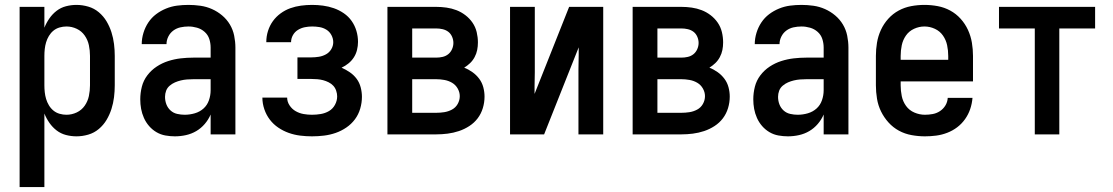

<svg xmlns="http://www.w3.org/2000/svg" viewBox="-20 -548 4540 783"><path d="M60 215V-520H161V-435Q169 -455 181.5 -473Q194 -491 211 -504Q228 -517 249 -522.5Q270 -528 292 -528Q316 -528 340 -521Q364 -514 383 -498Q402 -482 414.5 -461Q427 -440 434.5 -416.5Q442 -393 445 -368.5Q448 -344 448 -320V-200Q448 -176 445 -151.5Q442 -127 434.5 -103.5Q427 -80 414.5 -59Q402 -38 383 -22Q364 -6 340 1Q316 8 292 8Q270 8 249 2.5Q228 -3 211 -16Q194 -29 181.5 -47Q169 -65 161 -85V215ZM251 -80Q273 -80 293 -89.5Q313 -99 325.5 -117Q338 -135 342.5 -156.5Q347 -178 347 -200V-320Q347 -342 342.5 -363.5Q338 -385 325.5 -403Q313 -421 293 -430.5Q273 -440 251 -440Q237 -440 223 -436Q209 -432 198 -423Q187 -414 179.5 -401.5Q172 -389 168 -375.5Q164 -362 162.5 -348Q161 -334 161 -320V-200Q161 -186 162.5 -172Q164 -158 168 -144.5Q172 -131 179.5 -118.5Q187 -106 198 -97Q209 -88 223 -84Q237 -80 251 -80Z M693 8Q674 8 654.5 4.5Q635 1 618 -9Q601 -19 588 -34Q575 -49 567 -67Q559 -85 555.5 -104Q552 -123 552 -143Q552 -169 558.5 -194.5Q565 -220 581 -241Q597 -262 619 -276.5Q641 -291 666 -299Q691 -307 717 -310Q743 -313 769 -313H839V-354Q839 -372 833.5 -389Q828 -406 814.5 -418Q801 -430 783.5 -435Q766 -440 749 -440Q732 -440 716 -436.5Q700 -433 687 -423.5Q674 -414 666.5 -399Q659 -384 659 -368H558Q558 -391 565 -414Q572 -437 585 -456.5Q598 -476 616.5 -490Q635 -504 657 -513Q679 -522 702 -525Q725 -528 749 -528Q773 -528 797.5 -524.5Q822 -521 844.5 -511Q867 -501 886 -485Q905 -469 917.5 -448Q930 -427 935 -402.5Q940 -378 940 -354V0H839V-81Q830 -60 815 -42.5Q800 -25 780.5 -13.5Q761 -2 738.5 3Q716 8 693 8ZM733 -80Q754 -80 774.5 -86Q795 -92 810 -105.5Q825 -119 832 -139Q839 -159 839 -180V-225H769Q756 -225 743 -224Q730 -223 717.5 -220Q705 -217 693.5 -212Q682 -207 672 -198.5Q662 -190 657.5 -178Q653 -166 653 -153Q653 -137 658.5 -122.5Q664 -108 675.5 -97.5Q687 -87 702.5 -83.5Q718 -80 733 -80Z M1252 8Q1228 8 1204 5Q1180 2 1157.5 -6Q1135 -14 1115 -27.5Q1095 -41 1080.5 -60Q1066 -79 1058 -102.5Q1050 -126 1050 -150H1151Q1151 -133 1161 -118Q1171 -103 1186 -94.5Q1201 -86 1218 -83Q1235 -80 1252 -80Q1270 -80 1288 -83Q1306 -86 1321.5 -95Q1337 -104 1346 -120.5Q1355 -137 1355 -155Q1355 -166 1351 -178Q1347 -190 1339 -198.5Q1331 -207 1320 -212.5Q1309 -218 1297.5 -221Q1286 -224 1274 -225Q1262 -226 1250 -226H1193V-314H1250Q1265 -314 1280.5 -316.5Q1296 -319 1309.5 -326.5Q1323 -334 1331 -347.5Q1339 -361 1339 -376Q1339 -391 1331.5 -405Q1324 -419 1311 -427Q1298 -435 1283 -437.5Q1268 -440 1253 -440Q1238 -440 1223 -437Q1208 -434 1195 -426Q1182 -418 1174.5 -404.5Q1167 -391 1167 -376H1066V-377Q1066 -400 1073 -422Q1080 -444 1093 -462Q1106 -480 1124.5 -493.5Q1143 -507 1164 -514.5Q1185 -522 1207.5 -525Q1230 -528 1253 -528Q1275 -528 1297.5 -525Q1320 -522 1341.5 -514.5Q1363 -507 1382 -494Q1401 -481 1414 -462.5Q1427 -444 1433.5 -422Q1440 -400 1440 -377Q1440 -361 1436 -344.5Q1432 -328 1423 -314Q1414 -300 1401 -289.5Q1388 -279 1373 -272Q1391 -264 1407 -253Q1423 -242 1434.5 -226.5Q1446 -211 1451 -191.5Q1456 -172 1456 -153Q1456 -129 1449 -105Q1442 -81 1427.5 -61.5Q1413 -42 1392.5 -28Q1372 -14 1349 -6Q1326 2 1301.5 5Q1277 8 1252 8Z M1560 0V-520H1759Q1780 -520 1801 -517Q1822 -514 1841.5 -506.5Q1861 -499 1878 -486Q1895 -473 1907 -455.5Q1919 -438 1924 -417Q1929 -396 1929 -375Q1929 -359 1926 -344Q1923 -329 1915.5 -315Q1908 -301 1897 -290.5Q1886 -280 1873 -272Q1891 -265 1907 -253.5Q1923 -242 1934.5 -226.5Q1946 -211 1951 -192Q1956 -173 1956 -154Q1956 -130 1949 -107Q1942 -84 1928 -65.5Q1914 -47 1894 -34Q1874 -21 1851.5 -13.5Q1829 -6 1805.5 -3Q1782 0 1759 0ZM1661 -313H1759Q1772 -313 1785 -316Q1798 -319 1808 -327Q1818 -335 1823.5 -347.5Q1829 -360 1829 -373Q1829 -386 1823.5 -398.5Q1818 -411 1808 -418.5Q1798 -426 1785 -429Q1772 -432 1759 -432H1661ZM1661 -88H1759Q1775 -88 1791.5 -90.5Q1808 -93 1823 -101Q1838 -109 1846.5 -124Q1855 -139 1855 -156Q1855 -172 1846.5 -187Q1838 -202 1823.5 -210.5Q1809 -219 1792 -222Q1775 -225 1759 -225H1661Z M2060 0V-520H2161V-312Q2161 -283 2161 -253.5Q2161 -224 2160 -195V-165L2301 -520H2440V0H2339V-208Q2339 -237 2339 -266.5Q2339 -296 2340 -325V-355L2199 0Z M2560 0V-520H2759Q2780 -520 2801 -517Q2822 -514 2841.5 -506.5Q2861 -499 2878 -486Q2895 -473 2907 -455.5Q2919 -438 2924 -417Q2929 -396 2929 -375Q2929 -359 2926 -344Q2923 -329 2915.5 -315Q2908 -301 2897 -290.5Q2886 -280 2873 -272Q2891 -265 2907 -253.5Q2923 -242 2934.5 -226.5Q2946 -211 2951 -192Q2956 -173 2956 -154Q2956 -130 2949 -107Q2942 -84 2928 -65.5Q2914 -47 2894 -34Q2874 -21 2851.5 -13.5Q2829 -6 2805.5 -3Q2782 0 2759 0ZM2661 -313H2759Q2772 -313 2785 -316Q2798 -319 2808 -327Q2818 -335 2823.5 -347.5Q2829 -360 2829 -373Q2829 -386 2823.5 -398.5Q2818 -411 2808 -418.5Q2798 -426 2785 -429Q2772 -432 2759 -432H2661ZM2661 -88H2759Q2775 -88 2791.5 -90.5Q2808 -93 2823 -101Q2838 -109 2846.5 -124Q2855 -139 2855 -156Q2855 -172 2846.5 -187Q2838 -202 2823.5 -210.5Q2809 -219 2792 -222Q2775 -225 2759 -225H2661Z M3193 8Q3174 8 3154.5 4.5Q3135 1 3118 -9Q3101 -19 3088 -34Q3075 -49 3067 -67Q3059 -85 3055.5 -104Q3052 -123 3052 -143Q3052 -169 3058.5 -194.5Q3065 -220 3081 -241Q3097 -262 3119 -276.5Q3141 -291 3166 -299Q3191 -307 3217 -310Q3243 -313 3269 -313H3339V-354Q3339 -372 3333.5 -389Q3328 -406 3314.5 -418Q3301 -430 3283.5 -435Q3266 -440 3249 -440Q3232 -440 3216 -436.5Q3200 -433 3187 -423.5Q3174 -414 3166.5 -399Q3159 -384 3159 -368H3058Q3058 -391 3065 -414Q3072 -437 3085 -456.5Q3098 -476 3116.5 -490Q3135 -504 3157 -513Q3179 -522 3202 -525Q3225 -528 3249 -528Q3273 -528 3297.5 -524.5Q3322 -521 3344.5 -511Q3367 -501 3386 -485Q3405 -469 3417.5 -448Q3430 -427 3435 -402.5Q3440 -378 3440 -354V0H3339V-81Q3330 -60 3315 -42.5Q3300 -25 3280.5 -13.5Q3261 -2 3238.5 3Q3216 8 3193 8ZM3233 -80Q3254 -80 3274.5 -86Q3295 -92 3310 -105.5Q3325 -119 3332 -139Q3339 -159 3339 -180V-225H3269Q3256 -225 3243 -224Q3230 -223 3217.5 -220Q3205 -217 3193.5 -212Q3182 -207 3172 -198.5Q3162 -190 3157.5 -178Q3153 -166 3153 -153Q3153 -137 3158.5 -122.5Q3164 -108 3175.5 -97.5Q3187 -87 3202.5 -83.5Q3218 -80 3233 -80Z M3752 8Q3725 8 3697.5 3Q3670 -2 3646 -15Q3622 -28 3603.5 -48.5Q3585 -69 3573 -93.5Q3561 -118 3556.5 -145.5Q3552 -173 3552 -200V-320Q3552 -347 3556.5 -374Q3561 -401 3572.5 -426Q3584 -451 3602.5 -471.5Q3621 -492 3645 -505Q3669 -518 3696 -523Q3723 -528 3750 -528Q3777 -528 3804 -523Q3831 -518 3855 -505Q3879 -492 3897.5 -471.5Q3916 -451 3927.5 -426Q3939 -401 3943.5 -374Q3948 -347 3948 -320V-216H3653V-200Q3653 -178 3657.5 -156Q3662 -134 3675 -116Q3688 -98 3709 -89Q3730 -80 3752 -80Q3768 -80 3784 -83Q3800 -86 3813.5 -95Q3827 -104 3835.5 -118Q3844 -132 3845 -149H3946Q3944 -125 3936.5 -103Q3929 -81 3915.5 -62Q3902 -43 3883.5 -29Q3865 -15 3843 -6.5Q3821 2 3798 5Q3775 8 3752 8ZM3847 -304V-320Q3847 -342 3842.5 -363.5Q3838 -385 3825.5 -403Q3813 -421 3792.5 -430.5Q3772 -440 3750 -440Q3728 -440 3707.5 -430.5Q3687 -421 3674.5 -403Q3662 -385 3657.5 -363.5Q3653 -342 3653 -320V-304Z M4200 0V-432H4054V-520H4446V-432H4300V0Z"/></svg>

Font: Iosevka Custom Semibold
Style: Regular
Weight: 600
Designer: Belleve Invis
Foundry: Belleve Invis
Version: Version 27.0.2; ttfautohint (v1.8.4)